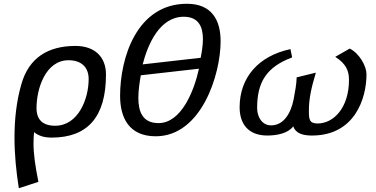

<svg xmlns="http://www.w3.org/2000/svg" viewBox="-20 -708 1999 1020"><path d="M57 24C57 113 66 203 80 292L184 258C167 172 158 112 158 53C158 34 159 14 161 -6C187 16 220 23 254 23C445 23 543 -86 543 -312C543 -408 481 -464 381 -464C236 -464 133 -402 93 -259C67 -168 57 -73 57 24ZM174 -134C174 -237 222 -388 344 -388C411 -388 451 -352 451 -288C451 -183 396 -40 273 -40C207 -40 174 -72 174 -134Z M618 -199C618 -83 665 16 807 16C1050 16 1152 -312 1152 -489C1152 -600 1106 -688 973 -688C707 -688 618 -401 618 -199ZM715 -188C715 -229 722 -273 728 -308L1037 -343C1012 -229 945 -54 822 -54C736 -54 715 -117 715 -188ZM738 -366C765 -472 828 -619 956 -619C1037 -619 1058 -563 1058 -500C1058 -466 1052 -431 1046 -401Z M1253 -138C1253 -51 1298 12 1400 12C1452 12 1511 0 1538 -37C1551 2 1591 12 1637 12C1865 12 1927 -185 1927 -314C1927 -355 1891 -423 1838 -450L1761 -406C1818 -370 1834 -332 1834 -284C1834 -136 1753 -52 1667 -52C1622 -52 1621 -76 1621 -121C1621 -182 1633 -239 1658 -322L1556 -297C1555 -260 1548 -223 1540 -181C1525 -104 1486 -42 1420 -42C1372 -42 1346 -87 1346 -134C1346 -269 1393 -351 1532 -403L1523 -447C1353 -411 1253 -296 1253 -138Z"/></svg>

Font: KpSans
Style: BoldItalic
Weight: 700
Italic angle: -11°
Version: Version 0.66